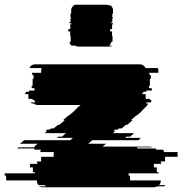

<svg xmlns="http://www.w3.org/2000/svg" viewBox="-91 -792 771 812"><path d="M603 -149H660V-129H607V-109H589V-104H591V-99H560V-84H572V-64H580V-59H453V-49H459V-29H589V-27Q589 -18 582 -9H609Q605 -5 603 -4H573Q568 0 559 0H89Q79 0 74 -4H104Q102 -5 98 -9H72Q65 -18 65 -27V-29H-65V-49H-71V-59H56V-64H48V-84H36V-99H67V-104H65V-109H83V-129H136V-142Q136 -147 137 -149H79L82 -159H53L56 -164H-18Q-17 -166 -14 -169H53Q57 -175 60 -177L68 -184H-7L11 -199H206L217 -209H150L155 -214H171L188 -229H98L109 -239H101L107 -244H119L125 -249H136L154 -264H160L183 -284H176L199 -304H201L225 -324H223L235 -334H233L250 -348H69Q58 -348 52 -354H44Q41 -356 39 -359H58Q56 -363 54 -369H48Q47 -371 47 -374H29V-394H15V-399H19V-404H32V-409H55V-419H43V-429H47V-459H51V-474H46V-479H44V-484H83V-493Q83 -498 85 -504H33Q40 -520 58 -520H500Q516 -520 525 -504H576Q579 -500 579 -493V-484H540V-479H542V-474H547V-459H543V-429H539V-419H551V-409H528V-404H515V-399H511V-394H525V-374H543V-369H549V-367Q549 -362 548 -359H529Q529 -358 527 -354H535Q533 -347 524 -338L519 -334H520L509 -324H511L488 -304H486L463 -284H470L447 -264H441L424 -249H412L407 -244H395L389 -239H397L386 -229H476L459 -214H443L438 -209H505L494 -199H299L282 -184H357L343 -172H541Q549 -172 553 -169H486Q489 -168 493 -164H567L570 -159H599Q601 -155 603 -149ZM387 -734H384V-719H386V-714H384V-699H380V-694H387V-689H383V-669H375V-659H383V-639H385V-619H384V-614H379Q377 -603 370 -599H385Q380 -595 372 -595H241Q232 -595 228 -599H212Q205 -603 203 -614H208Q207 -615 207 -618V-619H208V-639H206V-659H198V-669H206V-689H210V-694H203V-699H207V-714H209V-719H207V-734H210V-749Q210 -757 215 -764H216Q220 -768 222 -769H218Q223 -772 229 -772H360Q366 -772 372 -769H376Q380 -768 382 -764H381Q387 -758 387 -749Z"/></svg>

Font: Rubik Glitch
Style: Regular
Weight: 400
Designer: Hubert and Fischer, NaN
Foundry: Hubert and Fischer, NaN
Version: Version 2.200